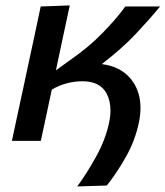

<svg xmlns="http://www.w3.org/2000/svg" viewBox="-20 -521 612 710"><path d="M265.5 168.5Q301 120.5 335.5 58Q370 -4.5 383 -65.5Q388.5 -90.5 388.5 -112.5Q388.5 -149 373.5 -176.5Q349 -220.5 285 -220.5Q256 -220.5 227.2 -213Q198.5 -205.5 171.5 -189.5Q160.5 -137.5 151 -93.5Q141.5 -49 131 0H24Q35.5 -54 46.5 -105.2Q57.5 -156.5 71 -218.5L81.5 -268Q96 -335.5 107.5 -388.5Q118.5 -441.5 130.5 -497L238 -501Q226.5 -446.5 215 -394Q203.5 -341 191.5 -283.5L187 -261.5H187.5L236 -296.5Q306.5 -345 358.2 -398Q410 -451 443.5 -497H572Q535 -452 484.2 -397.8Q433.5 -343.5 356.5 -284Q436 -274 474 -215Q499.5 -175.5 499.5 -122Q499.5 -95 493 -65Q479 0 445.2 59.8Q411.5 119.5 375 165Z"/></svg>

Font: Heraclito Medium
Style: Italic
Weight: 500
Italic angle: -12°
Designer: Kostas Bartsokas (font) & Cristiano Sobral (main changes)
Foundry: Kostas Bartsokas (font) & Cristiano Sobral (main changes)
Version: Version 1.00;July 8, 2020;FontCreator 13.0.0.2655 64-bit